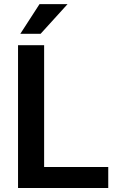

<svg xmlns="http://www.w3.org/2000/svg" viewBox="-20 -936 581 956"><path d="M519 0H162.6V-104.5H519ZM199.7 0H69.8V-710.9H199.7ZM176.8 -915.5H316.4L182.1 -767.6H81.1Z"/></svg>

Font: Heebo SemiBold
Style: Regular
Weight: 600
Designer: Oded Ezer
Foundry: Ezer Type House
Version: Version 3.100